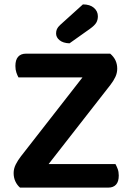

<svg xmlns="http://www.w3.org/2000/svg" viewBox="-20 -853 599 873"><path d="M71 0Q58 -11 50 -28Q42 -45 42 -66Q42 -86 51.5 -105Q61 -124 75 -142L355 -501H64Q59 -510 54.5 -523Q50 -536 50 -553Q50 -581 62.5 -595Q75 -609 98 -609H481Q513 -582 513 -541Q513 -521 504.5 -503Q496 -485 482 -467L201 -107H505Q510 -98 515 -85Q520 -72 520 -55Q520 -27 507.5 -13.5Q495 0 473 0ZM357 -833Q389 -833 407 -817.5Q425 -802 425 -779Q425 -762 417.5 -749.5Q410 -737 389 -722L296 -656Q267 -657 251 -670Q235 -683 235 -701Q235 -712 239 -721Q243 -730 254 -740Z"/></svg>

Font: Baloo Paaji 2 SemiBold
Style: Regular
Weight: 600
Designer: Shuchita Grover, Noopur Datye and Ek Type
Foundry: Ek Type
Version: Version 1.640;hotconv 1.0.111;makeotfexe 2.5.65597; ttfautoh